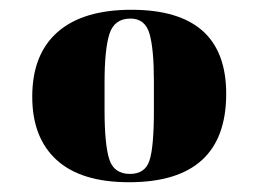

<svg xmlns="http://www.w3.org/2000/svg" viewBox="-20 -767 529 393"><path d="M295 -541V-601Q295 -667 286 -698Q277 -729 247 -729Q214 -729 204 -697.5Q194 -666 194 -598V-542Q194 -472 203.5 -441.5Q213 -411 246 -411Q277 -411 286 -438.5Q295 -466 295 -541ZM46 -569Q46 -656 98 -701.5Q150 -747 249 -747Q443 -747 443 -575Q443 -394 244 -394Q146 -394 96 -439.5Q46 -485 46 -569Z"/></svg>

Font: Abril Fatface
Style: Regular
Weight: 400
Designer: Veronika Burian, Jos Scaglione
Foundry: TypeTogether
Version: Version 1.001